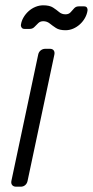

<svg xmlns="http://www.w3.org/2000/svg" viewBox="-20 -704 350 724"><path d="M41 0Q31 0 26 -6Q21 -12 23 -22L124 -498Q126 -508 133.5 -514Q141 -520 151 -520H168Q178 -520 182.5 -514Q187 -508 185 -498L84 -22Q82 -12 75 -6Q68 0 58 0ZM227 -590Q204 -590 191 -598.5Q178 -607 167.5 -615.5Q157 -624 143 -624Q132 -624 124.5 -617Q117 -610 110 -602.5Q103 -595 92 -595H72Q65 -595 61.5 -600Q58 -605 59 -611Q61 -625 68.5 -638Q76 -651 87.5 -661.5Q99 -672 113.5 -678Q128 -684 143 -684Q167 -684 180 -675.5Q193 -667 203 -658.5Q213 -650 227 -650Q239 -650 246 -657.5Q253 -665 259.5 -672.5Q266 -680 277 -680H297Q305 -680 308 -675Q311 -670 310 -664Q308 -650 300.5 -636.5Q293 -623 281.5 -612.5Q270 -602 256 -596Q242 -590 227 -590Z"/></svg>

Font: Rubik Light
Style: Italic
Weight: 300
Italic angle: -12°
Designer: Hubert and Fischer
Foundry: Hubert and Fischer
Version: Version 2.300;gftools[0.9.30]